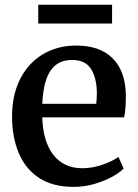

<svg xmlns="http://www.w3.org/2000/svg" viewBox="-20 -756 568 788"><path d="M282.5 11Q196 11 140 -26Q84 -63 56.8 -128.2Q29.5 -193.5 29.5 -278.5Q29.5 -345.5 48.8 -399Q68 -452.5 103.2 -490.5Q138.5 -528.5 186.8 -548.8Q235 -569 293 -569Q389.5 -569 441.8 -517.2Q494 -465.5 496.5 -369Q496.5 -338 495 -315Q493.5 -292 489.5 -274.5H153.5Q154.5 -227.5 165.5 -189Q176.5 -150.5 197 -123Q217.5 -95.5 247.8 -80.5Q278 -65.5 317.5 -65.5Q359 -65.5 401 -80.2Q443 -95 466 -112L487.5 -64.5Q470 -46.5 438 -29.2Q406 -12 365.5 -0.5Q325 11 282.5 11ZM153.5 -330H375Q376 -339.5 376.8 -351.5Q377.5 -363.5 377.5 -373Q377.5 -433.5 354.2 -471.8Q331 -510 275.5 -510Q250.5 -510 229.2 -501.2Q208 -492.5 191.8 -472Q175.5 -451.5 165.8 -416.8Q156 -382 153.5 -330ZM440 -736.5V-659.5H137V-736.5Z"/></svg>

Font: Merriweather 20pt SemiBold
Style: Regular
Weight: 600
Version: Version 2.100